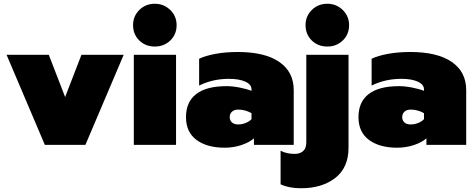

<svg xmlns="http://www.w3.org/2000/svg" viewBox="-20 -772 2534 1023"><path d="M15 -480H240L327 -255L414 -480H639L435 0H219Z M689 -638Q689 -686 722.5 -719Q756 -752 805 -752Q853 -752 887 -719Q921 -686 921 -638Q921 -589 887.5 -556.5Q854 -524 805 -524Q755 -524 722 -556.5Q689 -589 689 -638ZM693 -480H918V0H693Z M971 -148Q971 -229 1025.5 -271Q1080 -313 1187 -313Q1219 -313 1257 -305.5Q1295 -298 1320 -288V-296Q1320 -322 1287 -337Q1254 -352 1200 -352Q1113 -352 1041 -316V-459Q1074 -475 1128 -485Q1182 -495 1247 -495Q1391 -495 1468 -442Q1545 -389 1545 -292V0H1333V-35Q1310 -14 1267.5 0.5Q1225 15 1177 15Q1083 15 1027 -26.5Q971 -68 971 -148ZM1320 -137V-169Q1287 -188 1249 -188Q1228 -188 1216 -177Q1204 -166 1204 -148Q1204 -131 1215.5 -120Q1227 -109 1249 -109Q1270 -109 1289.5 -117Q1309 -125 1320 -137Z M1608 -638Q1608 -686 1641.5 -719Q1675 -752 1724 -752Q1772 -752 1806 -719Q1840 -686 1840 -638Q1840 -589 1806.5 -556.5Q1773 -524 1724 -524Q1674 -524 1641 -556.5Q1608 -589 1608 -638ZM1475 210V31Q1507 48 1550 48Q1578 48 1595 33Q1612 18 1612 -13V-480H1837V15Q1837 121 1766.5 176Q1696 231 1584 231Q1519 231 1475 210Z M1890 -148Q1890 -229 1944.5 -271Q1999 -313 2106 -313Q2138 -313 2176 -305.5Q2214 -298 2239 -288V-296Q2239 -322 2206 -337Q2173 -352 2119 -352Q2032 -352 1960 -316V-459Q1993 -475 2047 -485Q2101 -495 2166 -495Q2310 -495 2387 -442Q2464 -389 2464 -292V0H2252V-35Q2229 -14 2186.5 0.5Q2144 15 2096 15Q2002 15 1946 -26.5Q1890 -68 1890 -148ZM2239 -137V-169Q2206 -188 2168 -188Q2147 -188 2135 -177Q2123 -166 2123 -148Q2123 -131 2134.5 -120Q2146 -109 2168 -109Q2189 -109 2208.5 -117Q2228 -125 2239 -137Z"/></svg>

Font: Prompt Black
Style: Regular
Weight: 900
Designer: Katatrad Team
Foundry: CadsonDemak
Version: Version 1.000